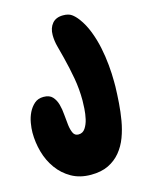

<svg xmlns="http://www.w3.org/2000/svg" viewBox="-137 -787 676 880"><g transform="rotate(-15 200.5 -347.5)"><path d="M396.5 -363.3V-338.9Q395.5 -302.7 392.6 -261.7Q389.6 -220.7 382.8 -180.7Q376 -140.6 362.3 -104Q348.6 -67.4 325.2 -39.1Q301.8 -10.7 267.6 5.9Q233.4 22.5 184.6 22.5Q131.8 22.5 92.3 0Q52.7 -22.5 26.4 -59.1Q0 -95.7 -12.7 -141.1Q-25.4 -186.5 -25.4 -233.4Q-25.4 -253.9 -21 -279.3Q-16.6 -304.7 -5.9 -326.7Q4.9 -348.6 22 -363.8Q39.1 -378.9 65.4 -378.9Q93.8 -378.9 107.9 -363.3Q122.1 -347.7 128.4 -324.7Q134.8 -301.8 136.7 -274.9Q138.7 -248 141.6 -225.1Q144.5 -202.1 151.9 -186.5Q159.2 -170.9 176.8 -170.9Q197.3 -170.9 209 -188.5Q220.7 -206.1 226.1 -230Q231.4 -253.9 232.9 -278.3Q234.4 -302.7 234.4 -316.4Q234.4 -371.1 225.1 -423.3Q215.8 -475.6 202.1 -529.3Q195.3 -556.6 187.5 -585Q179.7 -613.3 179.7 -641.6Q179.7 -674.8 197.3 -695.8Q214.8 -716.8 249 -716.8Q274.4 -716.8 289.1 -706.5Q303.7 -696.3 318.4 -676.8Q340.8 -646.5 356 -607.4Q371.1 -568.4 379.9 -526.4Q388.7 -484.4 392.6 -441.9Q396.5 -399.4 396.5 -363.3Z"/></g></svg>

Font: Chewy
Style: Regular
Weight: 400
Version: Version 1.001